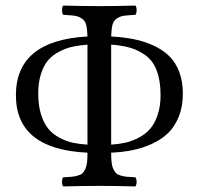

<svg xmlns="http://www.w3.org/2000/svg" viewBox="-20 -667 714 689"><path d="M117.2 -331.1Q117.2 -288.6 127.2 -256.6Q137.2 -224.6 153.3 -205.1Q169.4 -185.5 193.4 -172.9Q217.3 -160.2 240.7 -155Q264.2 -149.9 293.9 -147.9V-506.8Q263.7 -504.4 240 -499.3Q216.3 -494.1 192.4 -481.7Q168.5 -469.2 152.6 -450.7Q136.7 -432.1 127 -401.6Q117.2 -371.1 117.2 -331.1ZM378.9 -506.8V-147.9Q406.7 -149.9 429.9 -155Q453.1 -160.2 477.3 -172.6Q501.5 -185.1 518.1 -203.9Q534.7 -222.7 545.4 -253.7Q556.2 -284.7 556.2 -325.2Q556.2 -376.5 543 -412.1Q529.8 -447.8 504.2 -467Q478.5 -486.3 449 -495.1Q419.4 -503.9 378.9 -506.8ZM37.1 -325.2Q37.1 -522 293.9 -536.1Q293 -563 289.3 -577.6Q285.6 -592.3 273.9 -600.3Q262.2 -608.4 248.8 -610.4Q235.4 -612.3 207 -613.8Q202.6 -618.2 202.6 -630.4Q202.6 -642.6 207 -647Q283.2 -645 335.9 -645Q389.6 -645 465.8 -647Q470.2 -642.6 470.2 -630.4Q470.2 -618.2 465.8 -613.8Q437.5 -612.3 424.1 -610.4Q410.6 -608.4 398.9 -600.3Q387.2 -592.3 383.5 -577.6Q379.9 -563 378.9 -536.1Q424.3 -533.7 461.4 -526.1Q498.5 -518.6 531.7 -503.2Q564.9 -487.8 587.6 -465.3Q610.4 -442.9 623.3 -408.7Q636.2 -374.5 636.2 -331.1Q636.2 -284.7 621.6 -248.5Q606.9 -212.4 583.3 -189.5Q559.6 -166.5 525.4 -150.9Q491.2 -135.3 455.8 -128.2Q420.4 -121.1 378.9 -119.1Q378.9 -98.6 380.4 -85Q381.8 -71.3 386.5 -61.3Q391.1 -51.3 396.2 -45.9Q401.4 -40.5 412.8 -37.1Q424.3 -33.7 435.3 -32.7Q446.3 -31.7 465.8 -30.8Q470.2 -25.4 470.2 -14.6Q470.2 -3.9 465.8 2Q387.7 0 336.9 0Q285.2 0 207 2Q202.6 -2.4 202.6 -14.4Q202.6 -26.4 207 -30.8Q226.6 -31.7 237.5 -32.7Q248.5 -33.7 260 -37.1Q271.5 -40.5 276.6 -45.9Q281.7 -51.3 286.4 -61.3Q291 -71.3 292.5 -85Q293.9 -98.6 293.9 -119.1Q37.1 -130.9 37.1 -325.2Z"/></svg>

Font: Common Serif
Style: Regular
Weight: 400
Designer: Philipp H. Poll, Khaled Hosny
Foundry: Stefan Peev, Context Ltd.
Version: Version 1.026